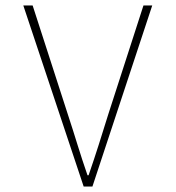

<svg xmlns="http://www.w3.org/2000/svg" viewBox="-20 -680 640 700"><path d="M285 0 65 -660H99L227 -264Q247 -203 262.5 -152.5Q278 -102 299 -41H303Q324 -102 340 -152.5Q356 -203 375 -264L503 -660H535L317 0Z"/></svg>

Font: Source Code Pro ExtraLight
Style: Regular
Weight: 200
Monospace: yes
Designer: Paul D. Hunt, Teo Tuominen
Foundry: Adobe
Version: Version 1.026;hotconv 1.1.0;makeotfexe 2.6.0